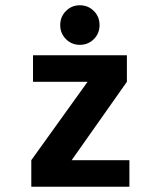

<svg xmlns="http://www.w3.org/2000/svg" viewBox="-20 -710 610 730"><path d="M283.5 -539.5Q252.5 -539.5 230.8 -561.2Q209 -583 209 -614.5Q209 -646.5 230.8 -668.2Q252.5 -690 283.5 -690Q315 -690 336.8 -668.2Q358.5 -646.5 358.5 -614.5Q358.5 -583 336.8 -561.2Q315 -539.5 283.5 -539.5ZM252.5 -101H472V0H99V-101L313 -399H105.5V-500H462.5V-399Z"/></svg>

Font: League Mono Narrow SemiBold
Style: Regular
Weight: 600
Width: 3
Designer: Tyler Finck
Foundry: The League of Moveable Type / Tyler Finck
Version: Version 2.210